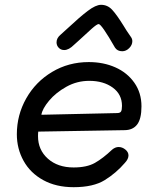

<svg xmlns="http://www.w3.org/2000/svg" viewBox="-20 -772 651 798"><path d="M50 -214Q50 -294 89 -363Q128 -432 196.5 -473Q265 -514 349 -514Q410 -514 459.5 -492Q509 -470 538.5 -428Q568 -386 568 -330Q568 -278 550 -254.5Q532 -231 497 -231L139 -225Q138 -218 138 -206Q138 -149 179 -112.5Q220 -76 286 -76Q341 -76 374.5 -95Q408 -114 446 -150Q459 -161 473 -161Q488 -161 501 -150.5Q514 -140 514 -126Q514 -111 499 -95Q463 -53 415.5 -23.5Q368 6 286 6Q213 6 159.5 -23.5Q106 -53 78 -103.5Q50 -154 50 -214ZM466 -302Q479 -302 483 -308.5Q487 -315 487 -332Q487 -380 448.5 -408Q410 -436 351 -436Q300 -436 256 -411.5Q212 -387 184 -353.5Q156 -320 152 -295ZM458 -574Q402 -672 390 -672Q383 -672 360.5 -652Q338 -632 308 -604L288 -586Q266 -564 247 -564Q233 -564 224 -573.5Q215 -583 215 -596Q215 -614 232 -628Q234 -630 264 -657Q311 -701 344.5 -726.5Q378 -752 400 -752Q427 -752 446 -731.5Q465 -711 493 -666Q504 -647 523 -620Q530 -611 530 -601Q530 -585 517 -572Q504 -559 488 -559Q468 -559 458 -574Z"/></svg>

Font: Mali Medium
Style: Italic
Weight: 500
Italic angle: -10°
Version: Version 1.000; ttfautohint (v1.6)